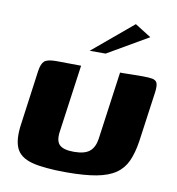

<svg xmlns="http://www.w3.org/2000/svg" viewBox="-71 -653 666 723"><g transform="rotate(10 262.0 -291.5)"><path d="M215 -399 179 -140Q174 -104 189.5 -89.5Q205 -75 244 -75Q285 -75 304 -90.5Q323 -106 328 -139L364 -399Q365 -399 377 -399Q389 -399 405 -399.5Q421 -400 434 -400Q447 -400 450 -400Q474 -400 487.5 -397.5Q501 -395 505.5 -385Q510 -375 507 -350L480 -156Q473 -111 459 -80Q445 -49 417.5 -30Q390 -11 344.5 -2.5Q299 6 230 6Q143 6 97 -6.5Q51 -19 36.5 -52Q22 -85 31 -145L59 -350Q63 -379 74.5 -389.5Q86 -400 120 -400Q144 -400 167.5 -399.5Q191 -399 215 -399ZM237 -460 391 -589 453 -550 298 -460Z"/></g></svg>

Font: Genos
Style: Bold Italic
Weight: 700
Italic angle: -8°
Version: Version 1.010